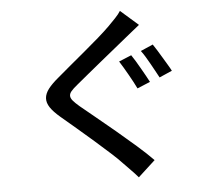

<svg xmlns="http://www.w3.org/2000/svg" viewBox="-56 -836 1069 961"><g transform="rotate(-5 478.0 -355.0)"><path d="M618 -548Q627 -535 638.5 -516Q650 -497 661 -477.5Q672 -458 682.5 -439.5Q693 -421 700 -407L635 -380Q628 -395 618 -413.5Q608 -432 597 -451.5Q586 -471 575 -489.5Q564 -508 555 -522ZM730 -592Q739 -579 750.5 -560.5Q762 -542 773.5 -522.5Q785 -503 796 -485Q807 -467 814 -453L750 -425Q742 -440 731.5 -459Q721 -478 710.5 -497Q700 -516 689 -534Q678 -552 668 -565ZM670 -696Q652 -682 632 -665.5Q612 -649 598 -638Q574 -618 539 -590Q504 -562 467.5 -532Q431 -502 396 -473.5Q361 -445 336 -424Q315 -407 305 -395Q295 -383 295.5 -371.5Q296 -360 306.5 -347.5Q317 -335 338 -317Q368 -292 413.5 -255Q459 -218 509 -176Q559 -134 607 -92Q655 -50 689 -15L603 64Q586 44 566.5 24.5Q547 5 530 -13Q511 -34 475 -66.5Q439 -99 397.5 -135.5Q356 -172 313.5 -208Q271 -244 238 -272Q204 -301 188.5 -324.5Q173 -348 174.5 -371Q176 -394 194 -417.5Q212 -441 246 -469Q273 -492 310 -523Q347 -554 385.5 -586Q424 -618 459.5 -649Q495 -680 519 -704Q536 -721 554 -740Q572 -759 581 -774Z"/></g></svg>

Font: Kinto Sans Med
Style: Regular
Weight: 500
Designer: Authors: Ryoko NISHIZUKA  (kana & ideographs); Paul D. Hunt (Latin, Greek & Cyrillic); Wenlong ZHANG  (bopomofo); Sandol
Foundry: Adobe Systems Incorporated, ookami Inc.
Version: Version 0.001